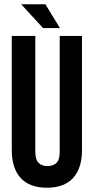

<svg xmlns="http://www.w3.org/2000/svg" viewBox="-20 -868 438 897"><path d="M145 -700V-160Q145 -122 160.5 -107Q176 -92 202 -92Q228 -92 243.5 -107Q259 -122 259 -160V-700H363V-167Q363 -82 321.5 -36.5Q280 9 199 9Q118 9 76.5 -36.5Q35 -82 35 -167V-700ZM192 -848 260 -737H181L79 -848Z"/></svg>

Font: SVN-Bebas Neue
Style: Bold
Weight: 700
Designer: Ryoichi Tsunekawa
Foundry: Ryoichi Tsunekawa
Version: Version 1.300; ttfautohint (v1.7.9-c794)